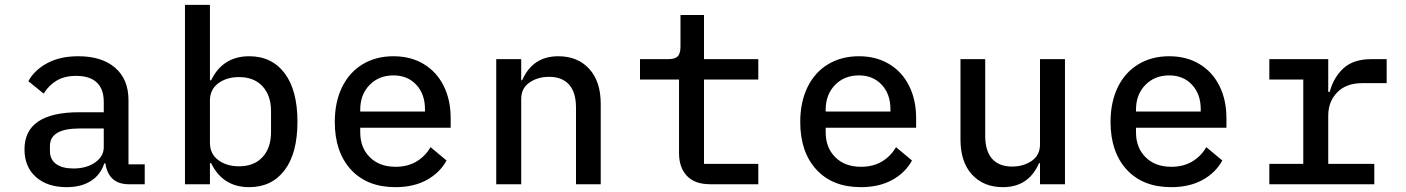

<svg xmlns="http://www.w3.org/2000/svg" viewBox="-20 -760 5800 792"><path d="M415 -86H410Q395 -39 355 -13.5Q315 12 255 12Q175 12 128 -30Q81 -72 81 -144Q81 -297 307 -297H408V-340Q408 -393 379 -420Q350 -447 294 -447Q247 -447 214.5 -428Q182 -409 160 -374L97 -425Q121 -470 174 -499Q227 -528 303 -528Q400 -528 455 -480.5Q510 -433 510 -347V-82H577V0H512Q468 0 444 -23Q420 -46 415 -86ZM283 -65Q337 -65 372.5 -90Q408 -115 408 -153V-230H308Q186 -230 186 -158V-137Q186 -102 211.5 -83.5Q237 -65 283 -65Z M743 -740H846V-429H851Q899 -528 1008 -528Q1101 -528 1154 -458Q1207 -388 1207 -258Q1207 -128 1154 -58Q1101 12 1008 12Q899 12 851 -87H846V0H743ZM966 -74Q1028 -74 1063 -112Q1098 -150 1098 -215V-301Q1098 -366 1063 -404Q1028 -442 966 -442Q915 -442 880.5 -416.5Q846 -391 846 -345V-171Q846 -125 880.5 -99.5Q915 -74 966 -74Z M1361 -257Q1361 -339 1391 -400.5Q1421 -462 1476 -495Q1531 -528 1603 -528Q1674 -528 1727.5 -496Q1781 -464 1810 -406Q1839 -348 1839 -273V-233H1466V-214Q1466 -151 1505.5 -111.5Q1545 -72 1612 -72Q1661 -72 1697.5 -93.5Q1734 -115 1756 -153L1822 -98Q1795 -48 1741 -18Q1687 12 1611 12Q1494 12 1427.5 -60.5Q1361 -133 1361 -257ZM1733 -300V-310Q1733 -372 1697 -410.5Q1661 -449 1603 -449Q1543 -449 1504.5 -409.5Q1466 -370 1466 -308V-300Z M2027 0V-516H2130V-429H2134Q2177 -528 2283 -528Q2363 -528 2410.5 -476Q2458 -424 2458 -332V0H2356V-316Q2356 -379 2327.5 -411Q2299 -443 2245 -443Q2198 -443 2164 -419.5Q2130 -396 2130 -352V0Z M2781 -128V-432H2620V-516H2736Q2764 -516 2775.5 -527.5Q2787 -539 2787 -568V-698H2884V-516H3108V-432H2884V-84H3108V0H2910Q2846 0 2813.5 -34.5Q2781 -69 2781 -128Z M3281 -257Q3281 -339 3311 -400.5Q3341 -462 3396 -495Q3451 -528 3523 -528Q3594 -528 3647.5 -496Q3701 -464 3730 -406Q3759 -348 3759 -273V-233H3386V-214Q3386 -151 3425.5 -111.5Q3465 -72 3532 -72Q3581 -72 3617.5 -93.5Q3654 -115 3676 -153L3742 -98Q3715 -48 3661 -18Q3607 12 3531 12Q3414 12 3347.5 -60.5Q3281 -133 3281 -257ZM3653 -300V-310Q3653 -372 3617 -410.5Q3581 -449 3523 -449Q3463 -449 3424.5 -409.5Q3386 -370 3386 -308V-300Z M4270 -87H4266Q4223 12 4117 12Q4037 12 3989.5 -40Q3942 -92 3942 -184V-516H4044V-200Q4044 -137 4072.5 -105Q4101 -73 4155 -73Q4202 -73 4236 -96.5Q4270 -120 4270 -164V-516H4373V0H4270Z M4561 -257Q4561 -339 4591 -400.5Q4621 -462 4676 -495Q4731 -528 4803 -528Q4874 -528 4927.5 -496Q4981 -464 5010 -406Q5039 -348 5039 -273V-233H4666V-214Q4666 -151 4705.5 -111.5Q4745 -72 4812 -72Q4861 -72 4897.5 -93.5Q4934 -115 4956 -153L5022 -98Q4995 -48 4941 -18Q4887 12 4811 12Q4694 12 4627.5 -60.5Q4561 -133 4561 -257ZM4933 -300V-310Q4933 -372 4897 -410.5Q4861 -449 4803 -449Q4743 -449 4704.5 -409.5Q4666 -370 4666 -308V-300Z M5216 -84H5356V-432H5216V-516H5459V-381H5465Q5481 -441 5522 -478.5Q5563 -516 5636 -516H5700V-417H5599Q5533 -417 5496 -379Q5459 -341 5459 -283V-84H5649V0H5216Z"/></svg>

Font: Writer Medium
Style: Regular
Weight: 500
Monospace: yes
Designer: Mike Abbink, Paul van der Laan, Pieter van Rosmalen
Foundry: Bold Monday
Version: Version 2.001 2020